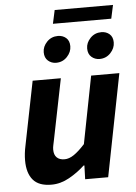

<svg xmlns="http://www.w3.org/2000/svg" viewBox="-57 -871 658 927"><g transform="rotate(-5 272.0 -407.5)"><path d="M154.8 12Q93.8 12 65.8 -21Q37.7 -54 37.7 -115.4Q37.7 -132.4 39.7 -150Q41.7 -167.6 45.7 -186L107.7 -496H244.4L185.5 -203.4Q182.5 -188.6 180 -177.2Q177.5 -165.8 177.5 -155.9Q177.5 -130.5 190.8 -117.6Q204 -104.6 228.3 -104.6Q250.5 -104.6 274.1 -120.6Q297.8 -136.6 327.5 -169.4L391.2 -496H527.9L430.4 0H318.8L321 -66.6H317Q283.8 -35.3 241.6 -11.7Q199.4 12 154.8 12ZM228.6 -572.3Q205.9 -572.3 189.4 -586.8Q172.9 -601.2 172.9 -628Q172.9 -655.7 194.4 -678.2Q216 -700.6 247.8 -700.6Q271.3 -700.6 287.4 -686.6Q303.4 -672.6 303.4 -646.2Q303.4 -618.1 281.9 -595.2Q260.4 -572.3 228.6 -572.3ZM439.1 -572.3Q416.4 -572.3 399.9 -586.8Q383.4 -601.2 383.4 -628Q383.4 -655.7 404.9 -678.2Q426.5 -700.6 458.3 -700.6Q481.8 -700.6 497.9 -686.6Q513.9 -672.6 513.9 -646.2Q513.9 -618.1 492.4 -595.2Q470.8 -572.3 439.1 -572.3ZM229.2 -761.2 243.4 -826.7H526.1L511.9 -761.2Z"/></g></svg>

Font: Source Sans 3
Style: Italic
Weight: 200
Italic angle: -11°
Designer: Paul D. Hunt
Foundry: Adobe
Version: Version 3.046;hotconv 1.0.118;makeotfexe 2.5.65603